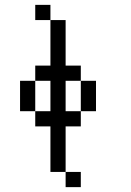

<svg xmlns="http://www.w3.org/2000/svg" viewBox="-20 -645 540 790"><path d="M312.5 125V62.5H250V125ZM250 62.5V-125H312.5V-187.5H250Q250 -187.5 250 -312.5H312.5Q312.5 -312.5 312.5 -187.5H375Q375 -187.5 375 -312.5H312.5V-375H250V-562.5H187.5V-375H125V-312.5H62.5Q62.5 -312.5 62.5 -187.5H125V-125H187.5V62.5ZM125 -187.5Q125 -187.5 125 -312.5H187.5Q187.5 -312.5 187.5 -187.5ZM187.5 -562.5V-625H125V-562.5Z"/></svg>

Font: UnifontExMono
Style: Regular
Weight: 500
Version: Version 15.0.06